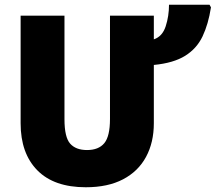

<svg xmlns="http://www.w3.org/2000/svg" viewBox="-20 -780 910 810"><path d="M629 -614Q665 -626 679 -669Q693 -712 693 -760H864L870 -749Q859 -678 834.5 -626.5Q810 -575 761 -544.5Q712 -514 629 -506V-260Q629 -179 596 -118Q563 -57 499 -23.5Q435 10 342 10Q208 10 137.5 -61.5Q67 -133 67 -260V-714H252V-277Q252 -201 276 -174Q300 -147 347 -147Q396 -147 420 -176Q444 -205 444 -278V-714H629Z"/></svg>

Font: Noto Sans SemiCondensed Black
Style: Regular
Weight: 900
Width: 4
Designer: Monotype Design Team
Foundry: Monotype Imaging Inc.
Version: Version 2.013; ttfautohint (v1.8.4.7-5d5b)